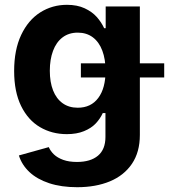

<svg xmlns="http://www.w3.org/2000/svg" viewBox="-20 -573 718 809"><path d="M59.6 82 185.5 46.9Q192.9 64 207.5 77.9Q222.2 91.8 246.3 100.6Q270.5 109.4 304.2 109.4Q361.3 109.4 392.8 83Q424.3 56.6 424.3 3.9V-96.7H413.1Q401.9 -72.3 383.1 -52.5Q364.3 -32.7 333.7 -20.3Q303.2 -7.8 261.7 -7.8Q198.7 -7.8 148.4 -37.4Q98.1 -66.9 68.8 -126.7Q39.6 -186.5 39.6 -273.9Q39.6 -363.3 69.3 -426Q99.1 -488.8 149.7 -520.8Q200.2 -552.7 262.2 -552.7Q305.2 -552.7 336.7 -538.1Q368.2 -523.4 387.7 -501.5Q407.2 -479.5 418.9 -454.1H425.3V-545.9H569.3V-4.4Q569.3 67.9 535.9 117.2Q502.4 166.5 442.9 191.2Q383.3 215.8 305.2 215.8Q238.3 215.8 187.3 199Q136.2 182.1 104 151.9Q71.8 121.6 59.6 82ZM424.8 -274.9Q424.8 -323.2 411.1 -359.6Q397.5 -396 371.1 -415.8Q344.7 -435.5 307.6 -435.5Q270 -435.5 243.4 -415.3Q216.8 -395 203.4 -358.6Q189.9 -322.3 189.9 -274.9Q189.9 -227.1 203.6 -192.1Q217.3 -157.2 243.7 -138.2Q270 -119.1 307.6 -119.1Q363.3 -119.1 394 -160.2Q424.8 -201.2 424.8 -274.9ZM320.8 -306.2H671.9V-246.6H320.8Z"/></svg>

Font: Inter RS Variable
Style: Regular
Weight: 400
Designer: Rasmus Andersson (customised by Maria Ramos and Noel Pretorius)
Foundry: rsms
Version: Version 3.001;Glyphs 3.2.3 (3260)